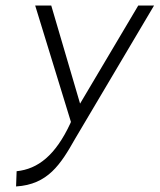

<svg xmlns="http://www.w3.org/2000/svg" viewBox="-20 -471 576 693"><path d="M107 -451 236 -31 234 -26C180 90 117 139 40 147L38 202C153 195 199 122 251 30L536 -451H479L269 -97L165 -451Z"/></svg>

Font: Charger Sport
Style: ExLitNrwObl
Weight: 200
Designer: Jasper
Foundry: Cannot Into Space Fonts
Version: Version 1.1